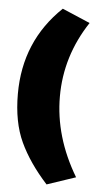

<svg xmlns="http://www.w3.org/2000/svg" viewBox="-55 -684 440 853"><g transform="rotate(5 165.0 -257.0)"><path d="M190 -649 314 -596Q211 -440 211 -260Q211 -80 314 92L186 135Q106 47 65 -41Q24 -129 24 -255Q24 -491 190 -649Z"/></g></svg>

Font: Passion One
Style: Regular
Weight: 400
Designer: Alejandro Lo Celso
Foundry: Fontstage
Version: Version 1.001